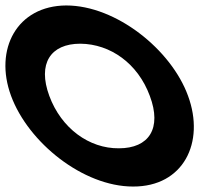

<svg xmlns="http://www.w3.org/2000/svg" viewBox="-153 -633 815 703"><path d="M-112.5 -282C-175.6 -453 -90.7 -612 89.4 -613C272.3 -613 474.2 -451 535.5 -282C598.6 -111 518.3 51 333.9 50C151.1 50 -49.4 -111 -112.5 -282ZM27.5 -282C71.4 -163 173.4 -89 282.3 -90C392.7 -90 440.4 -163 395.5 -282C352 -400 251.8 -472 141.1 -473C31.8 -473 -16 -400 27.5 -282Z"/></svg>

Font: Nordica Plus
Style: NordicaClassicRgCondOpObl
Weight: 500
Version: Version 1.01